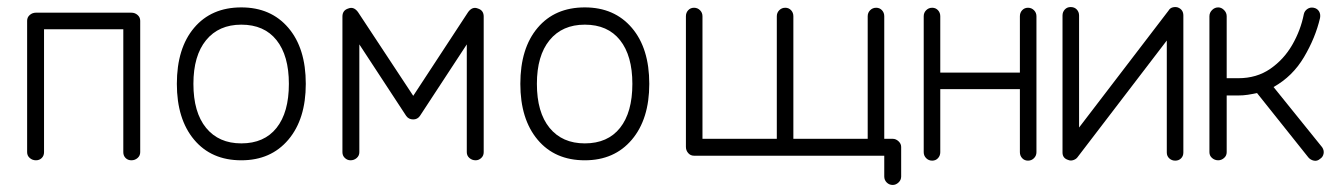

<svg xmlns="http://www.w3.org/2000/svg" viewBox="-20 -442 3811 545"><path d="M82 13Q72 13 64.5 6.5Q57 0 57 -10V-383Q57 -393 64.5 -399.5Q72 -406 82 -406H353Q363 -406 370.5 -399.5Q378 -393 378 -383V-10Q378 0 370.5 6.5Q363 13 353 13Q343 13 336.5 6.5Q330 0 330 -10V-359H105V-10Q105 0 98.5 6.5Q92 13 82 13Z M665 13Q580 13 531 -45.5Q482 -104 482 -204Q482 -305 531 -363Q580 -421 665 -421Q749 -421 798.5 -363Q848 -305 848 -204Q848 -104 798.5 -45.5Q749 13 665 13ZM665 -35Q730 -35 765 -79Q800 -123 800 -204Q800 -284 765 -328Q730 -372 665 -372Q601 -372 565 -328Q529 -284 529 -204Q529 -123 565 -79Q601 -35 665 -35Z M975 13Q966 13 959 6.5Q952 0 952 -10V-395Q952 -413 969 -418Q984 -424 996 -408L1153 -170L1309 -408Q1321 -424 1336 -418Q1353 -413 1353 -395V-10Q1353 0 1346 6.5Q1339 13 1330 13Q1320 13 1312.5 6.5Q1305 0 1305 -10V-316L1172 -113Q1165 -103 1153 -103Q1140 -103 1133 -113L1000 -316V-10Q1000 0 992.5 6.5Q985 13 975 13Z M1640 13Q1555 13 1506 -45.5Q1457 -104 1457 -204Q1457 -305 1506 -363Q1555 -421 1640 -421Q1724 -421 1773.5 -363Q1823 -305 1823 -204Q1823 -104 1773.5 -45.5Q1724 13 1640 13ZM1640 -35Q1705 -35 1740 -79Q1775 -123 1775 -204Q1775 -284 1740 -328Q1705 -372 1640 -372Q1576 -372 1540 -328Q1504 -284 1504 -204Q1504 -123 1540 -79Q1576 -35 1640 -35Z M2514 83Q2504 83 2497 76Q2490 69 2490 59V0H1950Q1940 0 1933.5 -7.5Q1927 -15 1927 -25V-396Q1927 -406 1933.5 -413Q1940 -420 1950 -420Q1960 -420 1967 -413Q1974 -406 1974 -396V-48H2185V-396Q2185 -406 2192 -413Q2199 -420 2209 -420Q2219 -420 2225.5 -413Q2232 -406 2232 -396V-48H2443V-396Q2443 -406 2450 -413Q2457 -420 2467 -420Q2477 -420 2483.5 -413Q2490 -406 2490 -396V-48H2514Q2523 -48 2530.5 -41Q2538 -34 2538 -25V59Q2538 69 2530.5 76Q2523 83 2514 83Z M2626 14Q2616 14 2609 7Q2602 0 2602 -10V-396Q2602 -406 2609 -413Q2616 -420 2626 -420Q2636 -420 2642.5 -413Q2649 -406 2649 -396V-236H2875V-396Q2875 -406 2881.5 -413Q2888 -420 2898 -420Q2908 -420 2915 -413Q2922 -406 2922 -396V-10Q2922 0 2915 7Q2908 14 2898 14Q2888 14 2881.5 7Q2875 0 2875 -10V-189H2649V-10Q2649 0 2642.5 7Q2636 14 2626 14Z M3316 14Q3306 14 3299 7.5Q3292 1 3292 -9V-327L3038 5Q3034 10 3026.5 12.5Q3019 15 3012 12Q2996 7 2996 -9V-398Q2996 -408 3002.5 -415Q3009 -422 3019 -422Q3030 -422 3036.5 -415Q3043 -408 3043 -398V-80L3297 -412Q3301 -419 3308.5 -421Q3316 -423 3323 -421Q3339 -415 3339 -398V-9Q3339 1 3332.5 7.5Q3326 14 3316 14Z M3438 13Q3428 13 3420.5 6.5Q3413 0 3413 -10V-396Q3413 -406 3420.5 -413.5Q3428 -421 3438 -421Q3447 -421 3454.5 -413.5Q3462 -406 3462 -396V-220H3495Q3547 -220 3585.5 -246.5Q3624 -273 3648 -314.5Q3672 -356 3681 -402Q3683 -411 3691 -416.5Q3699 -422 3709 -420Q3719 -418 3724 -410Q3729 -402 3727 -391Q3714 -335 3681.5 -280Q3649 -225 3595 -195L3733 -24Q3739 -15 3737 -5.5Q3735 4 3727 9Q3719 16 3709.5 14Q3700 12 3694 5L3548 -178Q3535 -175 3522 -173Q3509 -171 3495 -171H3462V-10Q3462 0 3454.5 6.5Q3447 13 3438 13Z"/></svg>

Font: Kurewa Gothic CJK TC Regular
Style: Regular
Weight: 400
Designer: Max Yao
Foundry: Max-Everyday
Version: Version 1.071; ttfautohint (v1.8.3)